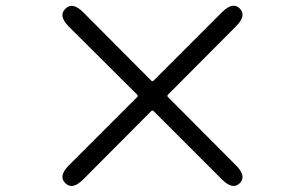

<svg xmlns="http://www.w3.org/2000/svg" viewBox="-20 -703 1040 655"><path d="M264 -91Q227 -54 203 -78Q178 -102 215 -139L448 -372Q452 -376 448 -380L215 -612Q178 -649 203 -673Q227 -698 264 -661L496 -428Q500 -424 504 -428L737 -661Q774 -698 798 -674Q822 -650 785 -613L553 -380Q549 -376 553 -372L785 -139Q822 -102 798 -78Q774 -54 737 -91L504 -324Q500 -328 496 -324Z"/></svg>

Font: Resource Han Rounded KR
Style: Regular
Weight: 400
Designer: Cyano Hao (round all glyphs); Ryoko NISHIZUKA 西塚涼子 (kana, bopomofo & ideographs); Paul D. Hunt (Latin, Greek & Cyrillic)
Foundry: Cyano Hao
Version: 0.990